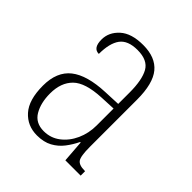

<svg xmlns="http://www.w3.org/2000/svg" viewBox="-158 -648 763 763"><g transform="rotate(45 223.0 -266.5)"><path d="M168 10Q114 10 79.5 -28.5Q45 -67 45 -147Q45 -225 92.5 -262.5Q140 -300 239 -304L308 -307V-371Q308 -442 288 -477.5Q268 -513 211 -513Q157 -513 135 -483Q113 -453 113 -393Q80 -393 80 -441Q80 -482 113.5 -512.5Q147 -543 213 -543Q282 -543 315.5 -502.5Q349 -462 349 -372V-107Q349 -54 359.5 -39.5Q370 -25 401 -25H404V0H318L311 -93H308Q295 -66 277 -42.5Q259 -19 232.5 -4.5Q206 10 168 10ZM175 -21Q214 -21 244 -44Q274 -67 291 -104.5Q308 -142 308 -186V-281L243 -278Q156 -274 121.5 -240Q87 -206 87 -145Q87 -92 108 -56.5Q129 -21 175 -21Z"/></g></svg>

Font: Noto Serif Condensed ExtraLight
Style: Regular
Weight: 200
Width: 3
Designer: Monotype Design Team
Foundry: Monotype Imaging Inc.
Version: Version 2.013; ttfautohint (v1.8.4.7-5d5b)